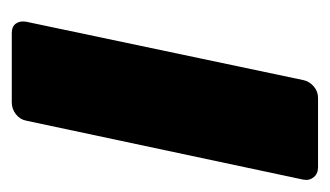

<svg xmlns="http://www.w3.org/2000/svg" viewBox="-137 -423 560 326"><g transform="rotate(-90 143.0 -260.0)"><path d="M22 0Q11 0 5 -7.5Q-1 -15 1 -25L101 -495Q103 -506 112 -513Q121 -520 132 -520H250Q261 -520 266 -513Q271 -506 269 -495L170 -25Q168 -15 159.5 -7.5Q151 0 140 0Z"/></g></svg>

Font: Rubik
Style: Bold Italic
Weight: 700
Italic angle: -12°
Designer: Hubert and Fischer
Foundry: Hubert and Fischer
Version: Version 2.300;gftools[0.9.30]